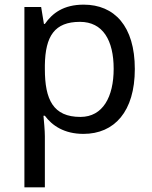

<svg xmlns="http://www.w3.org/2000/svg" viewBox="-20 -566 655 826"><path d="M340 -546C253 -546 205 -509 173 -463H169L157 -536H85V240H173V20C173 -5 169 -45 167 -68H173C204 -26 256 10 339 10C472 10 560 -86 560 -269C560 -454 472 -546 340 -546ZM324 -472C423 -472 469 -392 469 -270C469 -150 423 -63 326 -63C209 -63 173 -137 173 -269V-286C175 -411 215 -472 324 -472Z"/></svg>

Font: Noto Sans Caucasian Albanian
Style: Regular
Weight: 400
Designer: Monotype Design Team
Foundry: Monotype Imaging Inc.
Version: Version 2.005